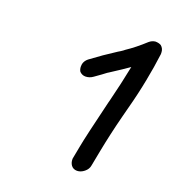

<svg xmlns="http://www.w3.org/2000/svg" viewBox="-131 -814 863 936"><g transform="rotate(20 300.5 -345.5)"><path d="M372 16Q352 16 341 1Q332 -12 332 -29V-33L345 -101Q354 -151 402 -349Q404 -354 405 -360Q429 -455 448 -550L410 -524Q383 -507 355 -488Q351 -485 347 -483Q340 -477 325 -466.5Q310 -456 292 -443Q274 -430 253 -430Q236 -430 223 -443Q216 -454 216 -469Q216 -474 217 -481Q221 -499 237 -512Q297 -557 361 -598Q367 -601 373.5 -605.5Q380 -610 384.5 -613Q389 -616 392 -619Q436 -648 485 -693Q499 -705 516 -707Q534 -707 546 -700Q562 -687 562 -665V-658Q553 -587 539 -516Q524 -438 503 -360L489 -306Q464 -209 445 -111L430 -33Q427 -13 409 1.5Q391 16 372 16Z"/></g></svg>

Font: Bad Comic
Style: Italic
Weight: 400
Italic angle: -11°
Designer: GGBotNet
Foundry: GGBotNet
Version: 0.95